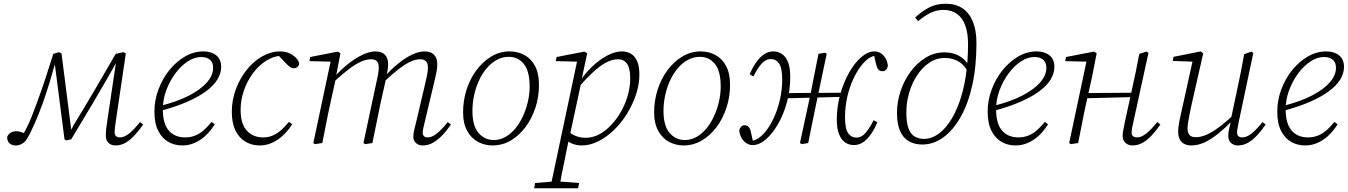

<svg xmlns="http://www.w3.org/2000/svg" viewBox="-20 -765 7212 1027"><path d="M64 13Q45 13 32 2.5Q19 -8 18 -31Q22 -45 35.5 -54Q49 -63 67 -63Q75 -63 82 -61.5Q89 -60 99.5 -56.5Q110 -53 125 -45L102 -23L95 -34Q106 -49 116 -68Q126 -87 136.5 -110.5Q147 -134 157.5 -162.5Q168 -191 181 -225Q205 -290 226 -354.5Q247 -419 265 -477L296 -486L309 -479L364 -48H349L374 -96Q431 -189 487 -284.5Q543 -380 599 -477L640 -486L653 -479L601 -127Q598 -106 595.5 -88Q593 -70 593 -57Q593 -43 601 -36.5Q609 -30 621 -30Q645 -30 671 -51Q697 -72 729 -112L746 -99Q724 -68 701 -42.5Q678 -17 652.5 -2Q627 13 598 13Q575 13 560.5 -0.5Q546 -14 546 -40Q546 -56 547.5 -72.5Q549 -89 554 -120L605 -462L622 -449H611L589 -407Q534 -310 477 -213.5Q420 -117 361 -20L335 -14L325 -20L271 -439L279 -440Q264 -387 246.5 -328.5Q229 -270 208 -211Q196 -179 185.5 -152.5Q175 -126 165 -103.5Q155 -81 146 -62.5Q137 -44 127 -27Q116 -7 99.5 3Q83 13 64 13Z M955 13Q914 13 880.5 -6Q847 -25 826.5 -65Q806 -105 806 -168Q806 -229 827.5 -286.5Q849 -344 885.5 -389.5Q922 -435 969 -462.5Q1016 -490 1068 -490Q1110 -490 1136.5 -469Q1163 -448 1163 -407Q1163 -374 1143.5 -341Q1124 -308 1083 -277.5Q1042 -247 980 -220Q918 -193 834 -171L831 -197Q929 -221 992.5 -254.5Q1056 -288 1088 -325.5Q1120 -363 1120 -402Q1120 -431 1103 -445.5Q1086 -460 1056 -460Q1020 -460 984 -436.5Q948 -413 918 -372.5Q888 -332 869.5 -282.5Q851 -233 851 -181Q851 -103 883 -66.5Q915 -30 970 -30Q1000 -30 1025.5 -40.5Q1051 -51 1072 -70.5Q1093 -90 1112 -113L1129 -100Q1113 -75 1094.5 -54.5Q1076 -34 1054 -19Q1032 -4 1007.5 4.5Q983 13 955 13Z M1369 13Q1328 13 1294 -6.5Q1260 -26 1240 -66Q1220 -106 1220 -167Q1220 -231 1242 -289Q1264 -347 1300.5 -392.5Q1337 -438 1383.5 -464Q1430 -490 1478 -490Q1506 -490 1527 -480.5Q1548 -471 1562 -457Q1576 -443 1580 -427Q1580 -414 1571 -407Q1562 -400 1552 -400Q1540 -400 1530 -407.5Q1520 -415 1507 -429L1464 -474H1496V-467H1481Q1438 -463 1399 -437Q1360 -411 1330.5 -370Q1301 -329 1284 -279Q1267 -229 1267 -177Q1267 -103 1300 -66.5Q1333 -30 1388 -30Q1417 -30 1441 -41Q1465 -52 1486 -71Q1507 -90 1525 -113L1543 -100Q1527 -75 1508 -54.5Q1489 -34 1467 -19Q1445 -4 1420.5 4.5Q1396 13 1369 13Z M1665 6 1656 0 1751 -448 1760 -435 1635 -438 1639 -460 1787 -489 1801 -480 1777 -355 1778 -353 1747 -212Q1735 -159 1725 -106Q1715 -53 1704 0ZM1934 6 1924 0 1993 -323Q1998 -344 2002 -365.5Q2006 -387 2006 -403Q2006 -427 1996 -437.5Q1986 -448 1965 -448Q1940 -448 1911.5 -435.5Q1883 -423 1846.5 -395.5Q1810 -368 1761 -323V-353H1768Q1806 -395 1845 -425.5Q1884 -456 1921.5 -473Q1959 -490 1988 -490Q2022 -490 2039 -472Q2056 -454 2056 -422Q2056 -404 2052.5 -385.5Q2049 -367 2045 -349L2044 -340L2015 -211Q2004 -158 1993.5 -105.5Q1983 -53 1972 0ZM2241 13Q2219 13 2205 0Q2191 -13 2191 -33Q2191 -52 2195 -67.5Q2199 -83 2205 -108L2253 -312Q2259 -338 2264 -361.5Q2269 -385 2269 -403Q2269 -426 2258.5 -437Q2248 -448 2227 -448Q2203 -448 2176 -435.5Q2149 -423 2114 -396.5Q2079 -370 2030 -324V-355H2037Q2075 -397 2112.5 -427Q2150 -457 2185.5 -473.5Q2221 -490 2251 -490Q2285 -490 2302 -472Q2319 -454 2319 -422Q2319 -399 2314 -375.5Q2309 -352 2302 -323L2253 -117Q2249 -99 2245 -83Q2241 -67 2241 -55Q2241 -43 2248 -36.5Q2255 -30 2267 -30Q2291 -30 2317 -51Q2343 -72 2375 -112L2392 -99Q2371 -68 2347.5 -43Q2324 -18 2297.5 -2.5Q2271 13 2241 13Z M2614 13Q2574 13 2538 -5.5Q2502 -24 2479.5 -64Q2457 -104 2457 -165Q2457 -227 2475.5 -285Q2494 -343 2528 -389Q2562 -435 2607.5 -462.5Q2653 -490 2706 -490Q2750 -490 2785.5 -470.5Q2821 -451 2842 -411.5Q2863 -372 2863 -311Q2863 -247 2844 -189Q2825 -131 2791 -85.5Q2757 -40 2712 -13.5Q2667 13 2614 13ZM2621 -16Q2654 -16 2683.5 -32.5Q2713 -49 2736.5 -77.5Q2760 -106 2777 -143Q2794 -180 2803.5 -220.5Q2813 -261 2813 -302Q2813 -385 2782 -423Q2751 -461 2701 -461Q2667 -461 2637 -444.5Q2607 -428 2583 -399.5Q2559 -371 2542 -334Q2525 -297 2516 -255.5Q2507 -214 2507 -172Q2507 -91 2540 -53.5Q2573 -16 2621 -16Z M2837 242 2842 214 2948 205H2962L3078 214L3072 242ZM2923 242 3069 -447 3078 -435 2953 -438 2957 -460 3106 -489 3121 -480 3089 -331 3090 -329 3026 -31 3023 -21Q3011 39 3001.5 84.5Q2992 130 2984.5 168Q2977 206 2971 242ZM3092 13Q3065 13 3041 3.5Q3017 -6 2997 -28L3015 -67Q3037 -46 3061.5 -37Q3086 -28 3112 -28Q3143 -28 3171.5 -40Q3200 -52 3225.5 -74Q3251 -96 3272 -123Q3295 -153 3313 -189.5Q3331 -226 3341 -266.5Q3351 -307 3351 -347Q3351 -400 3334 -424Q3317 -448 3285 -448Q3254 -448 3220 -429.5Q3186 -411 3148.5 -375.5Q3111 -340 3068 -291L3059 -308H3068Q3099 -361 3140.5 -402Q3182 -443 3225.5 -466.5Q3269 -490 3306 -490Q3333 -490 3354 -478Q3375 -466 3387.5 -439Q3400 -412 3400 -366Q3400 -313 3382 -259.5Q3364 -206 3334 -157Q3304 -108 3264 -69.5Q3224 -31 3180 -9Q3136 13 3092 13Z M3636 13Q3596 13 3560 -5.5Q3524 -24 3501.5 -64Q3479 -104 3479 -165Q3479 -227 3497.5 -285Q3516 -343 3550 -389Q3584 -435 3629.5 -462.5Q3675 -490 3728 -490Q3772 -490 3807.5 -470.5Q3843 -451 3864 -411.5Q3885 -372 3885 -311Q3885 -247 3866 -189Q3847 -131 3813 -85.5Q3779 -40 3734 -13.5Q3689 13 3636 13ZM3643 -16Q3676 -16 3705.5 -32.5Q3735 -49 3758.5 -77.5Q3782 -106 3799 -143Q3816 -180 3825.5 -220.5Q3835 -261 3835 -302Q3835 -385 3804 -423Q3773 -461 3723 -461Q3689 -461 3659 -444.5Q3629 -428 3605 -399.5Q3581 -371 3564 -334Q3547 -297 3538 -255.5Q3529 -214 3529 -172Q3529 -91 3562 -53.5Q3595 -16 3643 -16Z M4006 11Q3987 11 3971 0Q3955 -11 3945.5 -29Q3936 -47 3934 -68Q3938 -81 3945 -88Q3952 -95 3962 -95Q3977 -95 3985.5 -85Q3994 -75 3997 -56L4009 -3L3998 -1L4005 -7L4003 -11Q4035 -18 4063.5 -48.5Q4092 -79 4115 -126Q4138 -173 4151 -228.5Q4164 -284 4164 -340Q4164 -401 4147.5 -425Q4131 -449 4103 -449Q4075 -449 4052.5 -423Q4030 -397 4010 -356L3990 -368Q4006 -405 4025 -432Q4044 -459 4067 -474.5Q4090 -490 4116 -490Q4141 -490 4162 -476.5Q4183 -463 4195 -433Q4207 -403 4207 -353Q4207 -284 4189.5 -219Q4172 -154 4142 -102Q4112 -50 4076.5 -19.5Q4041 11 4006 11ZM4178 -239 4180 -267 4491 -269 4490 -247ZM4269 6 4259 0 4316 -265Q4323 -301 4330 -336Q4337 -371 4344 -406.5Q4351 -442 4358 -477L4393 -483L4402 -477L4346 -211Q4335 -159 4324.5 -106Q4314 -53 4303 0ZM4547 11Q4522 11 4501.5 -2.5Q4481 -16 4468.5 -46Q4456 -76 4456 -125Q4456 -194 4474 -259Q4492 -324 4521.5 -376Q4551 -428 4586.5 -459Q4622 -490 4657 -490Q4678 -490 4693.5 -479Q4709 -468 4718.5 -450Q4728 -432 4729 -411Q4726 -398 4718.5 -391Q4711 -384 4701 -384Q4686 -384 4678 -394Q4670 -404 4666 -422L4653 -479L4671 -478L4663 -467H4660Q4629 -461 4600.5 -430Q4572 -399 4549 -352.5Q4526 -306 4513 -250.5Q4500 -195 4500 -139Q4500 -77 4516.5 -53Q4533 -29 4561 -29Q4589 -29 4611 -55.5Q4633 -82 4653 -122L4673 -111Q4658 -75 4638.5 -47Q4619 -19 4596.5 -4Q4574 11 4547 11Z M4913 8Q4872 8 4841.5 -9.5Q4811 -27 4794.5 -64.5Q4778 -102 4778 -160Q4778 -220 4797 -277.5Q4816 -335 4851 -382Q4886 -429 4932 -457Q4978 -485 5032 -485Q5082 -485 5118.5 -461Q5155 -437 5171 -394H5179L5163 -367Q5145 -412 5111.5 -433.5Q5078 -455 5033 -455Q4988 -455 4950 -429Q4912 -403 4884.5 -360.5Q4857 -318 4842.5 -267Q4828 -216 4828 -165Q4828 -109 4839.5 -78Q4851 -47 4873 -34.5Q4895 -22 4923 -22Q4959 -22 4993.5 -44.5Q5028 -67 5057.5 -109.5Q5087 -152 5110 -214Q5133 -276 5145.5 -355.5Q5158 -435 5158 -530Q5158 -589 5143 -629.5Q5128 -670 5098.5 -691Q5069 -712 5027 -712Q4990 -712 4958 -696.5Q4926 -681 4891 -652L4875 -671Q4911 -705 4950 -725Q4989 -745 5039 -745Q5092 -745 5128.5 -720.5Q5165 -696 5184 -649Q5203 -602 5203 -534Q5203 -409 5180.5 -308.5Q5158 -208 5117.5 -137.5Q5077 -67 5025 -29.5Q4973 8 4913 8Z M5412 13Q5371 13 5337.5 -6Q5304 -25 5283.5 -65Q5263 -105 5263 -168Q5263 -229 5284.5 -286.5Q5306 -344 5342.5 -389.5Q5379 -435 5426 -462.5Q5473 -490 5525 -490Q5567 -490 5593.5 -469Q5620 -448 5620 -407Q5620 -374 5600.5 -341Q5581 -308 5540 -277.5Q5499 -247 5437 -220Q5375 -193 5291 -171L5288 -197Q5386 -221 5449.5 -254.5Q5513 -288 5545 -325.5Q5577 -363 5577 -402Q5577 -431 5560 -445.5Q5543 -460 5513 -460Q5477 -460 5441 -436.5Q5405 -413 5375 -372.5Q5345 -332 5326.5 -282.5Q5308 -233 5308 -181Q5308 -103 5340 -66.5Q5372 -30 5427 -30Q5457 -30 5482.5 -40.5Q5508 -51 5529 -70.5Q5550 -90 5569 -113L5586 -100Q5570 -75 5551.5 -54.5Q5533 -34 5511 -19Q5489 -4 5464.5 4.5Q5440 13 5412 13Z M5708 6 5699 0 5794 -448 5803 -435 5678 -438 5682 -460 5832 -489 5846 -480 5822 -357 5790 -213Q5778 -160 5768 -106.5Q5758 -53 5747 0ZM5773 -239 5774 -267 6052 -269 6051 -246ZM6037 13Q6016 13 6000.5 -0.5Q5985 -14 5985 -39Q5985 -54 5988.5 -70Q5992 -86 5997 -113L6034 -283Q6045 -331 6055 -380Q6065 -429 6074 -477L6112 -489L6123 -482L6044 -120Q6040 -102 6036.5 -85Q6033 -68 6033 -56Q6033 -43 6041 -36.5Q6049 -30 6062 -30Q6085 -30 6111.5 -51Q6138 -72 6170 -112L6187 -99Q6165 -68 6142 -42.5Q6119 -17 6093 -2Q6067 13 6037 13Z M6352 13Q6331 13 6315 5Q6299 -3 6290.5 -19.5Q6282 -36 6282 -60Q6282 -87 6289 -120.5Q6296 -154 6303 -184L6362 -451L6369 -435L6253 -439L6257 -461L6402 -490L6416 -480L6352 -198Q6348 -177 6343 -154Q6338 -131 6335 -110.5Q6332 -90 6332 -77Q6332 -55 6342.5 -43Q6353 -31 6377 -31Q6401 -31 6430.5 -43Q6460 -55 6499 -83.5Q6538 -112 6589 -161L6594 -135H6586Q6539 -85 6499 -52.5Q6459 -20 6423.5 -3.5Q6388 13 6352 13ZM6601 13Q6579 13 6564.5 -0.5Q6550 -14 6550 -38Q6550 -54 6553.5 -70.5Q6557 -87 6564 -118H6562L6596 -278Q6607 -327 6616.5 -376.5Q6626 -426 6635 -475L6673 -489L6684 -482L6607 -118Q6604 -101 6600.5 -84Q6597 -67 6597 -56Q6597 -43 6604.5 -36.5Q6612 -30 6625 -30Q6649 -30 6675 -51Q6701 -72 6733 -112L6750 -99Q6729 -68 6705.5 -42.5Q6682 -17 6656.5 -2Q6631 13 6601 13Z M6961 13Q6920 13 6886.5 -6Q6853 -25 6832.5 -65Q6812 -105 6812 -168Q6812 -229 6833.5 -286.5Q6855 -344 6891.5 -389.5Q6928 -435 6975 -462.5Q7022 -490 7074 -490Q7116 -490 7142.5 -469Q7169 -448 7169 -407Q7169 -374 7149.5 -341Q7130 -308 7089 -277.5Q7048 -247 6986 -220Q6924 -193 6840 -171L6837 -197Q6935 -221 6998.5 -254.5Q7062 -288 7094 -325.5Q7126 -363 7126 -402Q7126 -431 7109 -445.5Q7092 -460 7062 -460Q7026 -460 6990 -436.5Q6954 -413 6924 -372.5Q6894 -332 6875.5 -282.5Q6857 -233 6857 -181Q6857 -103 6889 -66.5Q6921 -30 6976 -30Q7006 -30 7031.5 -40.5Q7057 -51 7078 -70.5Q7099 -90 7118 -113L7135 -100Q7119 -75 7100.5 -54.5Q7082 -34 7060 -19Q7038 -4 7013.5 4.5Q6989 13 6961 13Z"/></svg>

Font: Source Serif 4 18pt Light
Style: Italic
Weight: 300
Italic angle: -12°
Designer: Frank Grießhammer
Foundry: Adobe Systems Incorporated
Version: Version 4.004;hotconv 1.0.116;makeotfexe 2.5.65601